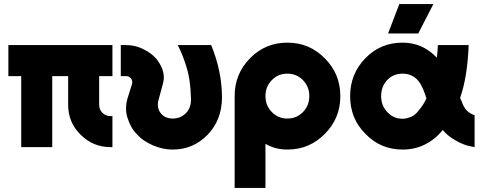

<svg xmlns="http://www.w3.org/2000/svg" viewBox="-20 -721 2375 941"><path d="M21 -500V-348H84V0H236V-348H314V-207Q314 -121 375 -61Q436 0 521 0H531V-152H521Q498 -152 482 -168Q466 -184 466 -207V-348H531V-500Z M572 -500V-348H598Q611 -348 622 -337Q631 -325 627 -309L606 -242Q590 -189 605 -143Q612 -120 623.5 -99.5Q635 -79 651 -63Q667 -45 687.5 -31.5Q708 -18 731 -8Q755 2 778.5 7Q802 12 827 12Q927 12 998 -61Q1067 -133 1068 -242Q1068 -371 1015 -500H851Q863 -477 872.5 -453.5Q882 -430 889 -408Q902 -371 908.5 -328Q915 -285 916 -235Q917 -193 891 -166Q864 -140 827 -140Q789 -140 768 -166Q746 -194 758 -235L778 -309Q785 -333 782 -355.5Q779 -378 768 -399Q755 -425 736 -443.5Q717 -462 692 -475Q669 -488 645.5 -494Q622 -500 598 -500Z M1388 -360Q1434 -360 1465 -328Q1496 -296 1496 -250Q1496 -204 1465 -172Q1434 -140 1388 -140Q1343 -140 1312 -172Q1281 -204 1281 -250Q1281 -296 1312 -328Q1343 -360 1388 -360ZM1388 -512Q1280 -512 1205 -435Q1130 -359 1130 -250V200H1281V-16Q1329 12 1388 12Q1497 12 1572 -65Q1648 -141 1648 -250Q1648 -359 1572 -435Q1497 -512 1388 -512Z M1953 -512Q1845 -512 1771 -436Q1696 -359 1696 -250Q1696 -195 1714.5 -149Q1733 -103 1771 -65Q1845 12 1953 12Q2011 12 2059 -11Q2084 -23 2107 -41Q2130 -59 2150 -84Q2162 -69 2177 -57Q2192 -45 2209 -35Q2230 -22 2254 -13Q2278 -4 2306 0V-156Q2295 -160 2285 -166Q2275 -172 2268 -179Q2261 -186 2255.5 -195.5Q2250 -205 2246 -215Q2245 -219 2242 -225.5Q2239 -232 2235 -241Q2253 -292 2263.5 -357Q2274 -422 2277 -500H2126Q2125 -482 2124 -466.5Q2123 -451 2121 -438Q2118 -442 2114.5 -445Q2111 -448 2108 -451Q2078 -479 2041 -495Q2000 -512 1953 -512ZM1953 -360Q1981 -360 2002 -348Q2025 -336 2040 -311Q2047 -300 2054.5 -282Q2062 -264 2070 -239Q2063 -223 2053.5 -208.5Q2044 -194 2034 -182Q2017 -158 1994 -148Q1984 -144 1974 -141.5Q1964 -139 1953 -139Q1908 -139 1878 -172Q1848 -203 1848 -250Q1848 -297 1878 -329Q1908 -360 1953 -360ZM1882 -557H2030L2104 -701H1937Z"/></svg>

Font: Unageo
Style: ExtraBold
Weight: 800
Designer: Richard Sepsi
Foundry: Richard Sepsi
Version: Version 2.000